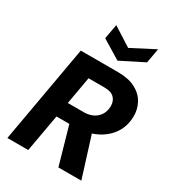

<svg xmlns="http://www.w3.org/2000/svg" viewBox="-221 -1072 1083 1196"><g transform="rotate(30 320.0 -474.0)"><path d="M22 0 146 -700H413Q490 -700 539.5 -674Q589 -648 613 -604Q637 -560 636 -509Q635 -437 597.5 -383Q560 -329 494 -299Q428 -269 341 -269H220L172 0ZM389 0 302 -306H458L554 0ZM239 -377H352Q410 -377 445 -408.5Q480 -440 481 -494Q481 -530 459 -552.5Q437 -575 387 -575H274ZM559 -948 540 -843 375 -760 239 -843 258 -948 393 -862Z"/></g></svg>

Font: DM Sans 20pt Black
Style: Italic
Weight: 900
Italic angle: -10°
Version: Version 4.004;gftools[0.9.30]